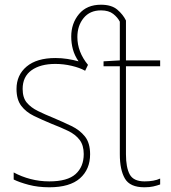

<svg xmlns="http://www.w3.org/2000/svg" viewBox="-20 -784 723 814"><path d="M189 10Q141 10 101.5 -0.5Q62 -11 38 -23V-53Q71 -35 109.5 -25Q148 -15 189 -15Q266 -15 300.5 -46Q335 -77 335 -131Q335 -168 317.5 -191Q300 -214 269 -229Q238 -244 199 -259Q158 -276 124 -292.5Q90 -309 70 -335.5Q50 -362 50 -407Q50 -466 93 -502Q136 -538 215 -538Q242 -538 266.5 -534Q291 -530 313 -524Q296 -549 289 -575Q282 -601 282 -629Q282 -685 315 -724.5Q348 -764 408 -764Q453 -764 477.5 -743Q502 -722 514 -697V-528H659V-503H514V-130Q514 -74 530 -44.5Q546 -15 593 -15Q613 -15 629.5 -18Q646 -21 659 -27V-2Q645 3 629.5 6.5Q614 10 592 10Q531 10 509.5 -27Q488 -64 488 -130V-503H419V-524L488 -528V-692Q479 -710 460 -725Q441 -740 408 -740Q361 -740 334.5 -707.5Q308 -675 308 -627Q308 -564 353 -509L341 -484Q318 -497 283.5 -505Q249 -513 215 -513Q151 -513 113.5 -486Q76 -459 76 -407Q76 -370 93.5 -349Q111 -328 140.5 -313.5Q170 -299 207 -284Q247 -267 282.5 -250Q318 -233 340 -205.5Q362 -178 362 -130Q362 -66 319 -28Q276 10 189 10Z"/></svg>

Font: Noto Sans SemiCondensed Thin
Style: Regular
Weight: 100
Width: 4
Designer: Monotype Design Team
Foundry: Monotype Imaging Inc.
Version: Version 2.013; ttfautohint (v1.8.4.7-5d5b)